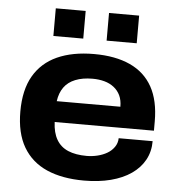

<svg xmlns="http://www.w3.org/2000/svg" viewBox="-52 -773 777 834"><g transform="rotate(5 336.0 -355.5)"><path d="M344.8 12Q249.4 12 182.2 -17.5Q115 -47 79.1 -108Q43.3 -169 43.3 -263.2Q43.3 -357.2 78.6 -418.2Q114 -479.2 180.6 -509.3Q247.3 -539.4 341 -539.4Q434.1 -539.4 498.4 -509.9Q562.7 -480.4 595.7 -421Q628.7 -361.6 628.7 -271V-230.3H195.9Q197.7 -184.2 215.2 -154Q232.7 -123.8 265.8 -109.7Q298.9 -95.7 347.1 -95.7Q370.4 -95.7 393.8 -101.3Q417.1 -106.9 435.7 -117.7Q454.3 -128.4 466.4 -145.6Q478.5 -162.7 479 -184.5H627.1Q627.1 -138.9 607.1 -102.5Q587.1 -66.2 550.1 -40.6Q513.1 -15 461.1 -1.5Q409.2 12 344.8 12ZM196.9 -321.3H474.4Q474.4 -349.7 464.7 -370.4Q454.9 -391.1 437.1 -405Q419.3 -419 395.5 -425.5Q371.7 -432 343.8 -432Q300.1 -432 268.6 -419.3Q237.1 -406.7 219.5 -382.1Q201.9 -357.5 196.9 -321.3ZM157.7 -602.1V-722.7H288V-602.1ZM389.8 -602.1V-722.7H521.1V-602.1Z"/></g></svg>

Font: Archivo SemiBold SemiExpanded
Style: Regular
Weight: 600
Width: 6
Version: Version 2.001